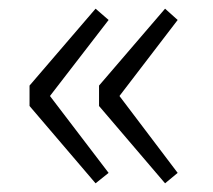

<svg xmlns="http://www.w3.org/2000/svg" viewBox="-20 -500 490 442"><path d="M200 -78 230 -102 95 -279 230 -454 200 -480 48 -303V-256ZM360 -78 389 -102 255 -279 389 -454 360 -480 208 -303V-256Z"/></svg>

Font: Noto Sans CJK JP Light
Style: Regular
Weight: 300
Designer: Ryoko NISHIZUKA (kana & ideographs); Paul D. Hunt (Latin, Greek & Cyrillic); Wenlong ZHANG (bopomofo); Sandoll Communica
Foundry: Adobe Systems Incorporated
Version: Version 1.004;PS 1.004;hotconv 1.0.82;makeotf.lib2.5.63406